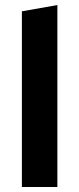

<svg xmlns="http://www.w3.org/2000/svg" viewBox="-20 -743 315 763"><path d="M67 0V-698L208 -723V0Z"/></svg>

Font: Ysabeau Infant ExtraBold
Style: Regular
Weight: 800
Designer: Christian Thalmann (Catharsis Fonts)
Version: Version 2.001;gftools[0.9.30]; featfreeze: ss01,ss02,lnum